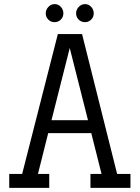

<svg xmlns="http://www.w3.org/2000/svg" viewBox="-20 -916 681 936"><path d="M409 -330 320 -682 231 -330ZM616 -68V0H421V-68H475L425 -267H215L165 -68H220V0H25V-68H88L262 -750H380L551 -68ZM246.5 -896Q264 -896 276.5 -882.5Q289 -869 289 -851Q289 -833 276.5 -820.5Q264 -808 246 -808Q228 -808 215.5 -820.5Q203 -833 203 -851Q203 -869 216 -882.5Q229 -896 246.5 -896ZM394.5 -896Q412 -896 424.5 -882.5Q437 -869 437 -851Q437 -833 424.5 -820.5Q412 -808 394 -808Q376 -808 363.5 -820.5Q351 -833 351 -851Q351 -869 364 -882.5Q377 -896 394.5 -896Z"/></svg>

Font: Kelly Slab
Style: Regular
Weight: 400
Designer: Denis Masharov
Foundry: Denis Masharov
Version: Version 1.001